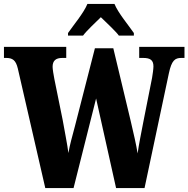

<svg xmlns="http://www.w3.org/2000/svg" viewBox="-25 -951 953 971"><path d="M319 -784V-771H395C413 -796 458 -837 485 -864C510 -840 565 -788 576 -771H652V-784C626 -822 572 -886 554 -931H417C399 -886 345 -822 319 -784ZM65 -605 204 0H347L461 -453L562 0H706L829 -580C843 -646 860 -658 892 -658H908V-714H679V-658H699C735 -658 751 -647 751 -615C751 -603 747 -574 744 -557L700 -335C689 -278 677 -219 671 -175C664 -219 651 -275 636 -339L548 -707H455L354 -313C340 -260 328 -219 321 -177C316 -218 300 -298 292 -344L250 -551C246 -571 241 -602 241 -613C241 -644 257 -658 290 -658H310V-714H-5V-658H6C38 -658 55 -647 65 -605Z"/></svg>

Font: Noto Serif Myanmar ExtraCondensed Black
Style: Regular
Weight: 900
Width: 2
Designer: Ben Mitchell and the Monotype Design Team
Foundry: Monotype Imaging Inc.
Version: Version 2.106